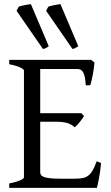

<svg xmlns="http://www.w3.org/2000/svg" viewBox="-20 -903 536 923"><path d="M465.8 -119.1Q461.9 -77.1 455.8 -45.7Q449.7 -14.2 445.8 0H24.4V-21Q57.6 -27.8 76.4 -35.9Q95.2 -43.9 95.2 -50.8V-564Q95.2 -569.8 77.4 -578.6Q59.6 -587.4 24.4 -594.2V-615.2H418L434.1 -603Q433.1 -590.3 431.2 -575.2Q429.2 -560.1 426.3 -544.9Q423.3 -529.8 420.2 -516.1Q417 -502.4 414.1 -493.2H392.1Q391.1 -515.6 387.9 -530.8Q384.8 -545.9 379.9 -554.9Q375 -564 367.9 -567.6Q360.8 -571.3 352.1 -571.3H173.3V-358.9H371.1L383.8 -345.2Q379.9 -338.4 374.3 -330.6Q368.7 -322.8 362.5 -315.2Q356.4 -307.6 350.3 -301.3Q344.2 -294.9 338.9 -291Q331.5 -298.3 323 -303.2Q314.5 -308.1 303.5 -311.5Q292.5 -314.9 277.6 -316.4Q262.7 -317.9 242.2 -317.9H173.3V-75.2Q173.3 -67.9 176.8 -62.3Q180.2 -56.6 190.9 -52.5Q201.7 -48.3 221.2 -46.1Q240.7 -43.9 272.9 -43.9H335.9Q358.4 -43.9 374.3 -46.4Q390.1 -48.8 402.3 -57.4Q414.6 -65.9 424.6 -82.5Q434.6 -99.1 444.8 -127.9ZM59.6 -851.1 70.3 -871.1Q75.7 -873 83 -874.8Q90.3 -876.5 98.4 -878.2Q106.4 -879.9 114.5 -881.1Q122.6 -882.3 128.4 -883.3L214.4 -680.7Q205.6 -674.8 200.7 -672.1Q195.8 -669.4 186.5 -667.5ZM201.7 -851.1 212.4 -871.1Q217.3 -873 224.9 -874.8Q232.4 -876.5 240.5 -878.2Q248.5 -879.9 256.6 -881.1Q264.6 -882.3 270.5 -883.3L356.4 -680.7Q346.7 -674.8 341.8 -672.1Q336.9 -669.4 328.6 -667.5Z"/></svg>

Font: Noto Serif Devanagari
Style: Regular
Weight: 400
Designer: Monotype Design Team
Foundry: Monotype Imaging Inc.
Version: Version 1.01